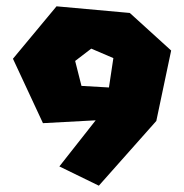

<svg xmlns="http://www.w3.org/2000/svg" viewBox="-20 -583 584 608"><path d="M269 -429 218 -390 238 -311 325 -306 339 -399ZM21 -397 159 -563 391 -542 522 -423 475 -200 293 5 168 -56 283 -202 116 -193Z"/></svg>

Font: Super Mario
Style: Regular
Weight: 400
Version: Version 1.0